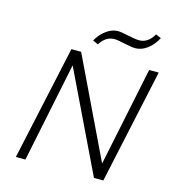

<svg xmlns="http://www.w3.org/2000/svg" viewBox="-123 -963 972 1066"><g transform="rotate(15 362.5 -429.5)"><path d="M426 -774Q376 -774 344 -722L313 -736Q334 -774 367 -798Q400 -822 433 -822Q451 -822 495 -812.5Q539 -803 559 -803Q610 -803 642 -859L673 -846Q651 -804 618 -779.5Q585 -755 551 -755Q529 -755 486.5 -764.5Q444 -774 426 -774ZM656 -658H711L569 0H515L239 -573L121 0H66L209 -658H265L538 -89Z"/></g></svg>

Font: EauTest Semilight
Style: Italic
Weight: 300
Italic angle: -12°
Designer: Christian Thalmann (Catharsis Fonts)
Version: Version 0.001;PS 000.001;hotconv 1.0.88;makeotf.lib2.5.64775